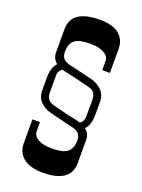

<svg xmlns="http://www.w3.org/2000/svg" viewBox="-142 -776 650 877"><g transform="rotate(20 183.0 -337.0)"><path d="M49.8 -613.8Q49.8 -710 189 -710Q275.4 -710 302.7 -658.7Q313 -640.1 313 -612.8V-497.1H275.9V-541Q275.9 -573.7 228 -586.9Q210.4 -591.8 185.1 -591.8Q159.7 -591.8 141.4 -588.4Q123 -585 111.3 -576.7Q86.9 -560.1 86.9 -517.1Q86.9 -481.9 119.1 -471.7Q128.4 -468.3 139.6 -465.8Q150.9 -463.4 160.6 -461.2Q170.4 -459 180.7 -456.5Q211.4 -449.7 242.4 -441.7Q273.4 -433.6 294.7 -412.6Q315.9 -391.6 315.9 -355V-296.9Q315.9 -242.7 292 -221.2Q315.9 -203.6 315.9 -171.9V-60.1Q315.9 36.1 179.2 36.1Q94.2 36.1 64.5 -14.6Q53.2 -33.7 53.2 -61V-176.8H89.8V-132.8Q89.8 -100.1 137.7 -86.9Q155.8 -82 181.2 -82Q206.5 -82 224.6 -85.7Q242.7 -89.4 254.9 -98.1Q278.8 -115.2 278.8 -157.2Q278.8 -191.9 247.1 -202.1Q236.8 -205.6 216.1 -210.2Q195.3 -214.8 184.8 -217.5Q174.3 -220.2 162.1 -223.1Q149.9 -226.1 121.1 -233.4Q92.3 -240.7 71 -261.5Q49.8 -282.2 49.8 -318.8V-377Q49.8 -428.7 73.2 -452.1Q49.8 -470.7 49.8 -502ZM262.2 -236.8Q279.8 -251.5 279.8 -269V-355Q279.8 -392.6 248 -402.3Q234.9 -405.8 214.8 -410.6Q194.8 -415.5 183.6 -418.5Q158.2 -424.8 140.6 -428.2Q110.8 -434.1 104 -437Q85.9 -423.8 85.9 -404.8V-318.8Q85.9 -282.2 118.2 -272Q127 -269 137.7 -266.6Q148.4 -264.2 159.7 -261.2Q170.9 -258.3 182.6 -255.4Q202.6 -250 222.7 -246.3Q242.7 -242.7 249.3 -240.5Q255.9 -238.3 262.2 -236.8Z"/></g></svg>

Font: Smokum
Style: Regular
Weight: 400
Designer: Astigmatic (AOETI)
Foundry: Astigmatic (AOETI)
Version: Version 1.001